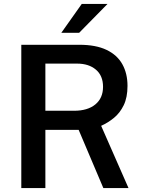

<svg xmlns="http://www.w3.org/2000/svg" viewBox="-20 -949 727 969"><path d="M628.5 0H501.5L377 -293.5H209V0H87.5V-723H381Q464 -723 517.8 -697.2Q571.5 -671.5 597.5 -624.8Q623.5 -578 623.5 -515.5Q623.5 -457.5 604.5 -418.2Q585.5 -379 555.2 -354.2Q525 -329.5 490.5 -314ZM353.5 -390Q422.5 -390 461.2 -422Q500 -454 500 -511Q500 -567 464 -597.5Q428 -628 369 -628H209V-390ZM392.5 -929H522.5L379.5 -783.5H289.5Z"/></svg>

Font: Public Sans SemiBold
Style: Regular
Weight: 600
Designer: The Public Sans Project Authors: Dan O. Williams and USWDS (Libre Franklin designed by Pablo Impallari and Rodrigo Fuenz
Version: Version 1.007